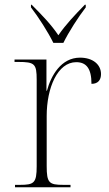

<svg xmlns="http://www.w3.org/2000/svg" viewBox="-20 -786 459 806"><path d="M204 -606H246C268 -651 309 -715 340 -755V-766H336C293 -722 257 -684 225 -638C194 -684 157 -722 113 -766H110V-755C141 -715 182 -651 204 -606ZM43 0H276V-10H246C186 -10 176 -18 176 -89V-299C176 -418 222 -525 300 -525C342 -525 364 -499 364 -434C393 -434 404 -452 404 -475C404 -515 370 -544 316 -544C236 -544 194 -468 177 -405H175V-536H41V-526H56C126 -526 134 -518 134 -451V-88C134 -18 123 -10 64 -10H43Z"/></svg>

Font: Noto Serif Display ExtraLight
Style: Regular
Weight: 200
Designer: Monotype Design Team
Foundry: Monotype Imaging Inc.
Version: Version 2.009